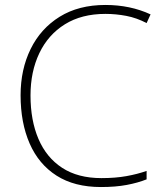

<svg xmlns="http://www.w3.org/2000/svg" viewBox="-20 -744 658 774"><path d="M405 -688Q309 -688 241.5 -646Q174 -604 138.5 -529.5Q103 -455 103 -359Q103 -259 135 -184Q167 -109 230.5 -67.5Q294 -26 389 -26Q445 -26 489.5 -34Q534 -42 571 -55V-21Q536 -7 491 1.5Q446 10 387 10Q280 10 208 -36Q136 -82 99.5 -165.5Q63 -249 63 -360Q63 -464 103.5 -546.5Q144 -629 220.5 -676.5Q297 -724 405 -724Q505 -724 587 -686L571 -651Q531 -672 489 -680Q447 -688 405 -688Z"/></svg>

Font: Noto Sans Khmer UI ExtraLight
Style: Regular
Weight: 200
Designer: Danh Hong and the Monotype Design Team
Foundry: Monotype Imaging Inc.
Version: Version 2.002; ttfautohint (v1.8.4.7-5d5b)